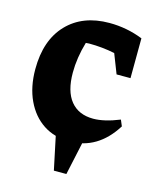

<svg xmlns="http://www.w3.org/2000/svg" viewBox="-100 -572 648 786"><g transform="rotate(15 224.0 -178.5)"><path d="M233 11Q169 11 122 -20Q75 -51 48.5 -107.5Q22 -164 22 -239Q22 -362 88 -431Q154 -500 267 -500Q341 -500 409 -473L408 -304H349L317 -386Q264 -397 208 -397Q201 -397 194 -396Q174 -328 174 -265Q174 -186 207.5 -145Q241 -104 303 -104Q350 -104 414 -130L425 -104Q353 11 233 11ZM203 143 167 -28H293L256 143Z"/></g></svg>

Font: Piazzolla
Style: Bold
Weight: 700
Designer: Juan Pablo del Peral
Foundry: Huerta Tipografica
Version: Version 1.330